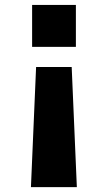

<svg xmlns="http://www.w3.org/2000/svg" viewBox="-20 -584 443 782"><path d="M127 -311H272L293 178.2H106ZM110.8 -393.1V-564H289.1V-393.1Z"/></svg>

Font: Biathlonist
Style: Bold
Weight: 700
Designer: Go4gold
Foundry: Go4gold
Version: Version 3.010;FEAKit 1.0